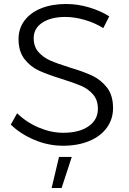

<svg xmlns="http://www.w3.org/2000/svg" viewBox="-20 -726 648 963"><path d="M308 -641Q236 -641 192.5 -612.5Q149 -584 149 -535Q149 -492 173 -465Q197 -438 232 -422.5Q267 -407 328 -388Q399 -367 442.5 -346.5Q486 -326 516.5 -287Q547 -248 547 -184Q547 -128 515.5 -85Q484 -42 427 -18.5Q370 5 296 5Q223 5 153.5 -24Q84 -53 34 -101L66 -158Q113 -112 175 -86Q237 -60 297 -60Q377 -60 424 -92.5Q471 -125 471 -180Q471 -224 447 -252Q423 -280 388 -295Q353 -310 290 -330Q219 -352 176 -371.5Q133 -391 103 -429.5Q73 -468 73 -530Q73 -583 103 -623Q133 -663 187 -684.5Q241 -706 312 -706Q369 -706 426.5 -689Q484 -672 528 -644L498 -585Q455 -612 404 -626.5Q353 -641 308 -641ZM276 61H340L289 217H239Z"/></svg>

Font: Gontserrat Light
Style: Regular
Weight: 300
Designer: Julieta Ulanovsky
Foundry: Julieta Ulanovsky
Version: Version 6.001